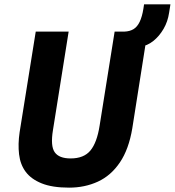

<svg xmlns="http://www.w3.org/2000/svg" viewBox="-20 -850 802 881"><path d="M297 11Q220 11 171.5 -8.5Q123 -28 98 -61.5Q73 -95 67.5 -142Q62 -189 70 -243L144 -705H295L223 -253Q211 -180 231 -151.5Q251 -123 304 -123Q365 -123 395 -159.5Q425 -196 437 -273L506 -705H657L587 -261Q571 -165 530 -104.5Q489 -44 429 -16.5Q369 11 297 11ZM622 -635 548 -688 551 -705Q576 -706 593 -716.5Q610 -727 621 -750Q632 -773 638 -810L641 -830H762L756 -792Q750 -751 730.5 -717.5Q711 -684 683.5 -662Q656 -640 622 -635Z"/></svg>

Font: Nunito Sans 7pt Condensed ExtraBold
Style: Italic
Weight: 800
Width: 3
Italic angle: -9°
Designer: Vernon Adams
Foundry: Vernon Adams
Version: Version 3.101;gftools[0.9.27]